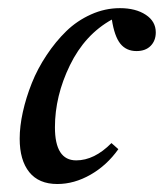

<svg xmlns="http://www.w3.org/2000/svg" viewBox="-20 -445 406 476"><path d="M122.1 11.2Q76.2 11.2 52.5 -18.3Q28.8 -47.9 28.8 -101.1Q28.8 -131.8 36.6 -167.2Q44.4 -202.6 58.8 -238.8Q73.2 -274.9 95.5 -308.3Q117.7 -341.8 144.3 -367.7Q170.9 -393.6 205.6 -409.2Q240.2 -424.8 277.3 -424.8Q316.4 -424.8 341.3 -408.4Q366.2 -392.1 366.2 -364.7Q366.2 -344.2 353.5 -331.3Q340.8 -318.4 318.4 -318.4Q293 -318.4 278.3 -336.7Q263.7 -355 257.3 -396.5Q190.4 -359.4 153.3 -283.2Q116.2 -207 116.2 -129.4Q116.2 -47.4 168.9 -47.4Q213.9 -47.4 256.3 -90.3L273.4 -75.2Q245.1 -35.2 204.6 -12Q164.1 11.2 122.1 11.2Z"/></svg>

Font: Elstob 18pt Medium
Style: Italic
Weight: 500
Italic angle: -20°
Designer: Peter S. Baker
Version: Version 1.015